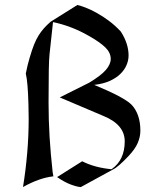

<svg xmlns="http://www.w3.org/2000/svg" viewBox="-20 -758 638 778"><path d="M73.2 0Q84.5 -69.8 90.3 -138.9Q96.2 -208 96.2 -277.8Q95.7 -314 95.2 -336.4Q92.8 -426.8 84.5 -460Q91.8 -496.6 100.1 -523.9Q109.4 -555.7 117.9 -577.1Q126.5 -598.6 136.5 -614.5Q146.5 -630.4 158 -643.3Q169.4 -656.2 185.1 -669.9L293.5 -737.8Q306.6 -734.9 327.1 -727.1Q347.7 -719.2 371.8 -705.8Q396 -692.4 421.4 -673.6Q446.8 -654.8 469.7 -629.9Q501 -581.1 501 -533.2Q501 -513.7 492.7 -494.1Q484.4 -474.6 467.3 -458Q450.2 -441.4 423.8 -429.7Q397.5 -418 361.8 -414.1Q482.9 -363.8 512.2 -334.5Q529.3 -317.4 539.1 -290.5Q548.8 -263.7 548.8 -228.5Q548.8 -203.6 538.1 -178.7Q527.3 -153.8 502 -127Q459 -81.1 438 -71.3L307.6 0Q293 -0.5 266.8 -10.3Q240.7 -20 211.4 -40.5L313 -104.5Q363.8 -78.6 432.1 -72.3L432.6 -72.8Q485.4 -109.9 485.4 -185.5Q485.4 -253.4 397.9 -288.6L222.2 -363.3L341.3 -422.9Q389.2 -451.7 408.9 -474.6Q428.7 -497.6 428.7 -519Q428.7 -544.4 407 -565.7Q385.3 -586.9 342.3 -611.3Q304.2 -633.3 267.3 -647.2Q230.5 -661.1 194.8 -668.5L180.7 -538.1Q178.7 -520 177.7 -473.6Q176.8 -427.2 176.8 -351.6V-339.4Q176.8 -272.5 180.9 -203.4Q185.1 -134.3 193.4 -60.1L196.3 -43.5Q166.5 -40 137 -29.5Q107.4 -19 76.7 -2Z"/></svg>

Font: MedievalSharp
Style: Regular
Weight: 500
Version: Version 1.0